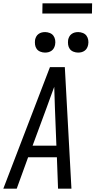

<svg xmlns="http://www.w3.org/2000/svg" viewBox="-32 -1141 577 1161"><path d="M-12 0 270 -735H360L400 0H319L312 -190H138L69 0ZM309 -260 300 -490Q299 -522 298 -553.5Q297 -585 296 -616Q285 -585 273 -553.5Q261 -522 250 -490L165 -260ZM440 -823Q426 -823 412 -828.5Q398 -834 390 -845Q382 -856 380 -870.5Q378 -885 380 -900Q382 -910 387 -919.5Q392 -929 401 -935.5Q410 -942 420 -944.5Q430 -947 441 -947Q455 -947 469 -941.5Q483 -936 491 -925Q499 -914 501.5 -899.5Q504 -885 501 -870Q499 -860 494 -850.5Q489 -841 480 -834.5Q471 -828 461 -825.5Q451 -823 440 -823ZM240 -823Q226 -823 212 -828.5Q198 -834 190 -845Q182 -856 180 -870.5Q178 -885 180 -900Q182 -910 187 -919.5Q192 -929 201 -935.5Q210 -942 220 -944.5Q230 -947 241 -947Q255 -947 269 -941.5Q283 -936 291 -925Q299 -914 301.5 -899.5Q304 -885 301 -870Q299 -860 294 -850.5Q289 -841 280 -834.5Q271 -828 261 -825.5Q251 -823 240 -823ZM224 -1059 225 -1121H525L524 -1059Z"/></svg>

Font: Iosevka Fixed
Style: Italic
Weight: 400
Italic angle: -9°
Monospace: yes
Designer: Belleve Invis
Foundry: Belleve Invis
Version: Version 33.2.4